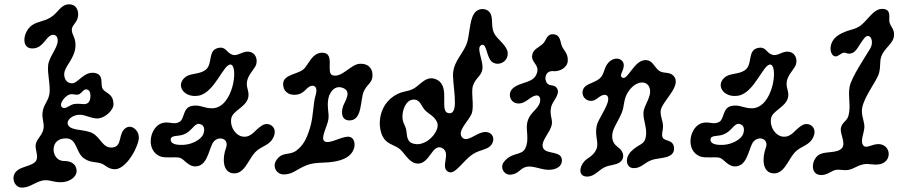

<svg xmlns="http://www.w3.org/2000/svg" viewBox="-20 -773 4163 885"><path d="M212 -692C250 -715 257 -750 296 -753C328 -755 343 -729 340 -700C337 -669 311 -658 311 -636C311 -612 328 -602 328 -565C328 -505 277 -468 276 -433C275 -409 288 -389 312 -389C340 -389 366 -444 415 -437C462 -430 441 -384 453 -364C465 -343 503 -343 503 -292C503 -263 461 -227 429 -227C396 -227 372 -246 343 -244C314 -242 285 -220 293 -199C305 -167 373 -180 410 -157C445 -136 454 -90 497 -93C548 -97 521 -162 563 -185C591 -200 629 -166 618 -124C604 -66 553 6 511 7C480 8 465 -13 448 -19C424 -28 399 -22 370 -41C328 -68 337 -132 288 -135C254 -137 227 -120 227 -83C227 -60 242 -31 275 -31C307 -31 330 -18 333 11C336 41 302 67 260 67C221 67 205 52 172 60C140 68 109 97 73 91C42 85 25 31 68 7C92 -7 138 -12 148 -35C158 -58 138 -90 146 -113C156 -141 177 -152 181 -183C184 -206 173 -225 176 -254C180 -294 208 -309 209 -353C210 -397 198 -436 202 -473C206 -510 244 -550 246 -583C248 -610 228 -620 209 -607C187 -592 172 -546 124 -550C76 -554 87 -629 128 -657C156 -676 178 -672 212 -692ZM340 -337C329 -335 320 -339 311 -339C284 -339 261 -304 261 -290C261 -281 267 -275 276 -275C290 -275 305 -292 325 -294C343 -296 357 -293 368 -293C392 -293 397 -315 397 -331C397 -346 392 -361 377 -361C362 -361 357 -341 340 -337Z M932 -455C960 -483 938 -542 986 -552C1024 -560 1023 -528 1054 -520C1080 -513 1105 -546 1140 -531C1165 -520 1168 -486 1157 -467C1144 -445 1121 -423 1118 -393C1115 -365 1132 -348 1123 -319C1110 -278 1052 -262 1046 -227C1039 -187 1067 -146 1102 -143C1142 -140 1155 -176 1190 -196C1220 -213 1260 -187 1242 -144C1224 -100 1184 -102 1155 -70C1123 -35 1105 36 1049 25C1007 17 1004 -43 1022 -92C1039 -138 978 -152 958 -109C940 -70 932 -9 883 -6C847 -4 829 -41 808 -46C788 -51 742 -43 719 -52C646 -81 672 -196 733 -207C765 -213 781 -197 807 -211C831 -224 822 -274 861 -284C899 -294 921 -272 961 -274C1055 -279 1079 -465 1045 -475C1012 -485 971 -345 895 -332C825 -320 785 -385 839 -421C865 -437 907 -430 932 -455ZM767 -131C766 -121 772 -109 799 -106C859 -99 911 -130 919 -160C926 -187 915 -200 897 -202C875 -204 864 -167 826 -153C799 -143 769 -151 767 -131Z M1285 -386C1285 -429 1351 -431 1377 -452C1403 -473 1416 -530 1466 -530C1527 -530 1480 -436 1513 -426C1556 -413 1597 -477 1638 -479C1671 -481 1698 -464 1697 -424C1696 -390 1673 -387 1657 -352C1640 -315 1651 -221 1594 -218C1558 -216 1549 -248 1562 -285C1570 -307 1605 -354 1557 -369C1519 -381 1495 -342 1492 -309C1488 -273 1497 -252 1494 -225C1490 -192 1454 -133 1477 -121C1500 -109 1545 -140 1582 -143C1609 -145 1618 -117 1613 -94C1606 -64 1582 -41 1531 -30C1481 -19 1436 -28 1395 -12C1346 7 1333 29 1291 31C1256 33 1233 -4 1254 -35C1282 -76 1315 -55 1346 -79C1375 -101 1392 -127 1409 -184C1426 -241 1422 -292 1435 -335C1449 -382 1417 -387 1396 -366C1376 -346 1363 -336 1336 -336C1309 -336 1285 -352 1285 -386Z M2164 -708C2182 -740 2229 -738 2242 -708C2253 -683 2243 -650 2257 -621C2270 -593 2315 -566 2320 -532C2325 -489 2278 -466 2249 -487C2222 -507 2224 -574 2201 -566C2172 -557 2206 -499 2204 -460C2202 -422 2173 -417 2160 -378C2150 -347 2167 -285 2154 -249C2142 -217 2085 -169 2110 -140C2131 -115 2170 -155 2204 -163C2249 -173 2268 -132 2242 -102C2227 -84 2191 -82 2162 -64C2113 -33 2078 36 2046 19C2007 -2 2061 -67 2019 -90C1973 -115 1962 -19 1907 -19C1870 -19 1851 -58 1828 -81C1807 -102 1788 -100 1761 -122C1717 -158 1710 -290 1813 -340C1841 -354 1857 -350 1884 -363C1916 -379 1946 -431 1995 -405C2060 -371 1998 -251 2053 -251C2100 -251 2062 -393 2069 -443C2076 -492 2111 -524 2129 -566C2146 -605 2142 -673 2164 -708ZM1940 -264C1922 -282 1918 -315 1886 -314C1850 -313 1835 -264 1835 -237C1835 -208 1846 -198 1851 -181C1857 -159 1851 -125 1879 -113C1940 -88 2012 -169 1995 -209C1983 -237 1957 -247 1940 -264Z M2433 -518C2437 -547 2462 -552 2483 -572C2499 -587 2499 -618 2532 -615C2565 -612 2562 -577 2571 -558C2580 -539 2599 -526 2597 -492C2595 -461 2560 -442 2529 -445C2494 -448 2485 -408 2503 -388C2515 -374 2538 -386 2549 -363C2562 -335 2525 -306 2520 -278C2513 -243 2526 -228 2524 -204C2521 -164 2466 -121 2485 -88C2501 -61 2570 -79 2570 -34C2570 0 2534 13 2497 9C2464 5 2433 -10 2406 -4C2375 4 2372 28 2335 32C2302 35 2283 -2 2303 -27C2340 -74 2384 -54 2401 -89C2421 -129 2403 -171 2410 -207C2418 -247 2447 -261 2463 -288C2476 -310 2471 -336 2451 -333C2421 -328 2406 -296 2370 -296C2331 -296 2318 -342 2343 -365C2378 -398 2443 -387 2456 -440C2465 -476 2428 -485 2433 -518Z M2750 -331C2735 -323 2724 -308 2705 -308C2667 -308 2652 -352 2678 -375C2694 -389 2723 -393 2745 -412C2767 -431 2763 -463 2786 -486C2815 -515 2852 -503 2855 -476C2858 -447 2830 -426 2849 -415C2873 -401 2903 -496 2955 -496C2989 -496 2994 -465 3018 -447C3038 -432 3065 -444 3084 -424C3128 -378 3025 -302 3025 -259C3025 -232 3035 -217 3036 -194C3037 -171 3027 -153 3035 -138C3044 -121 3085 -131 3087 -90C3089 -41 3021 -47 2989 -37C2949 -25 2939 2 2901 2C2866 2 2858 -44 2889 -75C2927 -113 2950 -103 2957 -143C2964 -183 2944 -218 2946 -254C2948 -290 2985 -326 2975 -365C2965 -404 2913 -404 2877 -352C2852 -316 2860 -286 2845 -251C2823 -201 2799 -175 2802 -139C2805 -105 2827 -99 2841 -83C2858 -64 2856 -38 2837 -25C2815 -10 2790 -14 2765 -1C2739 12 2719 41 2687 41C2637 41 2653 -19 2687 -41C2710 -56 2731 -75 2733 -102C2735 -128 2720 -162 2733 -202C2740 -223 2771 -269 2781 -301C2791 -334 2772 -343 2750 -331Z M3420 -455C3448 -483 3426 -542 3474 -552C3512 -560 3511 -528 3542 -520C3568 -513 3593 -546 3628 -531C3653 -520 3656 -486 3645 -467C3632 -445 3609 -423 3606 -393C3603 -365 3620 -348 3611 -319C3598 -278 3540 -262 3534 -227C3527 -187 3555 -146 3590 -143C3630 -140 3643 -176 3678 -196C3708 -213 3748 -187 3730 -144C3712 -100 3672 -102 3643 -70C3611 -35 3593 36 3537 25C3495 17 3492 -43 3510 -92C3527 -138 3466 -152 3446 -109C3428 -70 3420 -9 3371 -6C3335 -4 3317 -41 3296 -46C3276 -51 3230 -43 3207 -52C3134 -81 3160 -196 3221 -207C3253 -213 3269 -197 3295 -211C3319 -224 3310 -274 3349 -284C3387 -294 3409 -272 3449 -274C3543 -279 3567 -465 3533 -475C3500 -485 3459 -345 3383 -332C3313 -320 3273 -385 3327 -421C3353 -437 3395 -430 3420 -455ZM3255 -131C3254 -121 3260 -109 3287 -106C3347 -99 3399 -130 3407 -160C3414 -187 3403 -200 3385 -202C3363 -204 3352 -167 3314 -153C3287 -143 3257 -151 3255 -131Z M4050 -732C4092 -729 4075 -688 4080 -670C4085 -651 4103 -638 4101 -610C4098 -570 4056 -553 4042 -512C4034 -488 4040 -469 4032 -437C4022 -399 3964 -331 3954 -275C3949 -246 3961 -221 3964 -197C3968 -166 3942 -125 3959 -103C3974 -84 4004 -114 4038 -108C4088 -99 4090 -30 4039 -17C4008 -9 3986 -22 3957 -15C3928 -8 3914 6 3891 10C3868 14 3854 7 3833 10C3812 13 3790 39 3756 33C3712 25 3722 -44 3759 -62C3790 -77 3842 -65 3862 -92C3879 -115 3851 -156 3856 -183C3861 -210 3884 -214 3891 -240C3903 -286 3888 -326 3896 -372C3904 -417 3970 -513 3991 -549C4012 -585 3988 -628 3963 -596C3937 -563 3929 -536 3907 -528C3884 -520 3880 -535 3865 -529C3849 -523 3840 -509 3826 -514C3802 -523 3797 -582 3846 -612C3887 -637 3913 -633 3942 -652C3981 -678 4005 -735 4050 -732Z"/></svg>

Font: PicNic
Style: Regular
Weight: 400
Designer: Mariel Nils
Foundry: Velvetyne Type Foundry
Version: Version 2.000;Glyphs 3.2.3 (3260)